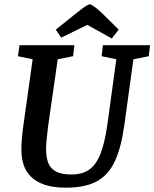

<svg xmlns="http://www.w3.org/2000/svg" viewBox="-20 -857 714 888"><path d="M285 11Q226 11 186.5 -2.5Q147 -16 123 -40Q99 -64 89 -95.5Q79 -127 79 -164Q79 -213 88 -276L131 -583L63 -597L70 -648H324L318 -597L247 -583L203 -277Q199 -245 196 -215.5Q193 -186 193 -170Q193 -133 202 -106.5Q211 -80 236.5 -65Q262 -50 310 -50Q360 -50 392 -72Q424 -94 444 -144Q464 -194 476 -277L518 -583L450 -597L456 -648H674L668 -597L597 -583L555 -278Q541 -176 511.5 -112Q482 -48 428 -18.5Q374 11 285 11ZM497 -679 384 -742 263 -683 238 -720 323 -788Q345 -806 359 -816.5Q373 -827 382 -832Q391 -837 395 -837Q400 -837 410 -830.5Q420 -824 431.5 -814.5Q443 -805 453 -795L529 -720Z"/></svg>

Font: Faustina Light SemiBold
Style: Italic
Weight: 600
Italic angle: -8°
Version: Version 1.200